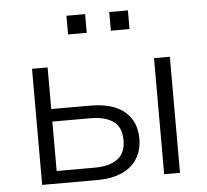

<svg xmlns="http://www.w3.org/2000/svg" viewBox="-51 -755 873 809"><g transform="rotate(-5 386.0 -350.5)"><path d="M95 0V-491H161V-315H326Q421 -315 470.5 -273.5Q520 -232 520 -158Q520 -110 497.5 -74Q475 -38 432 -19Q389 0 326 0ZM161 -53H322Q384 -53 418.5 -78Q453 -103 453 -158Q453 -213 418.5 -237.5Q384 -262 322 -262H161ZM611 0V-491H678V0ZM440 -622V-701H519V-622ZM259 -622V-701H338V-622Z"/></g></svg>

Font: Nunito Sans 9pt Light
Style: Regular
Weight: 300
Version: Version 3.101;gftools[0.9.27]